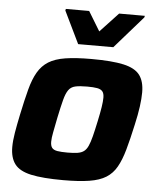

<svg xmlns="http://www.w3.org/2000/svg" viewBox="-52 -766 678 820"><g transform="rotate(5 286.5 -356.5)"><path d="M249.9 8Q161.3 8 111.2 -3Q61.2 -14 40.9 -41.1Q20.5 -68.1 20.5 -114.3Q20.5 -140.7 26.3 -175.6Q32.1 -210.4 41.5 -255Q54.9 -319 66.9 -364.2Q78.8 -409.4 96.3 -439.4Q113.8 -469.4 141.5 -486.7Q169.2 -504 213.6 -511Q258 -518 324.3 -518Q412.9 -518 462.5 -507Q512.2 -496 532.6 -468.9Q552.9 -441.9 552.9 -394.7Q552.9 -368.3 548.2 -333.7Q543.5 -299 533.5 -255Q519.5 -191 506.8 -145.8Q494.1 -100.6 477.1 -70.6Q460.2 -40.6 432.6 -23.3Q404.9 -6 360.5 1Q316.2 8 249.9 8ZM257.2 -110.9Q283.2 -110.9 300 -113.5Q316.8 -116.1 327.4 -123.9Q338 -131.7 345.3 -147.6Q352.6 -163.5 359.3 -189.8Q366 -216.2 374.2 -255Q382.2 -292.3 386 -316.9Q389.9 -341.6 389.9 -358Q389.9 -375.8 382.7 -384.6Q375.6 -393.3 359.9 -396.2Q344.2 -399.1 316.9 -399.1Q284.5 -399.1 265.9 -394.9Q247.3 -390.7 237 -376.1Q226.6 -361.4 219.2 -332.9Q211.7 -304.5 201.4 -255Q193.8 -216.7 189 -191.8Q184.1 -166.9 184.1 -151Q184.1 -133.6 191 -124.9Q197.9 -116.3 213.9 -113.6Q229.9 -110.9 257.2 -110.9ZM262.5 -576.3 195.5 -714.6 197.1 -721.5H297L347.6 -638.2L425.5 -721.5H535.8L534.2 -714.6L413.2 -576.3Z"/></g></svg>

Font: Saira Thin
Style: Italic
Weight: 100
Italic angle: -12°
Designer: Hector Gatti with collaboration of the Omnibus-Type team
Foundry: Omnibus-Type
Version: Version 1.101